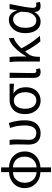

<svg xmlns="http://www.w3.org/2000/svg" viewBox="1234 -1970 935 3444"><g transform="rotate(-90 1702.0 -247.5)"><path d="M421.9 -483.4V-59.6Q519.5 -63.5 574.2 -137.7Q614.3 -194.3 614.3 -272.5Q614.3 -397.5 526.4 -453.1Q480.5 -481.4 421.9 -483.4ZM336.9 -59.6V-483.4Q237.3 -479.5 184.6 -403.3Q146.5 -348.6 146.5 -272.5Q146.5 -155.3 227.5 -96.7Q275.4 -62.5 336.9 -59.6ZM421.9 -695.3V-553.7Q556.6 -548.8 636.7 -462.9Q708 -386.7 708 -272.5Q708 -130.9 600.6 -50.8Q523.4 5.9 421.9 9.8V199.2H336.9V9.8Q210.9 5.9 128.9 -76.2Q50.8 -154.3 50.8 -272.5Q50.8 -414.1 159.2 -494.1Q235.4 -549.8 336.9 -553.7V-695.3Z M1037.1 12.7Q881.8 12.7 842.8 -115.2Q831.1 -154.3 831.1 -202.1Q831.1 -234.4 833 -297.9Q835 -361.3 835 -393.6Q835 -486.3 826.2 -543H915Q922.9 -498 922.9 -416Q922.9 -386.7 919.9 -311.5Q916 -230.5 916 -196.3Q916 -89.8 1001 -68.4Q1018.6 -63.5 1038.1 -63.5Q1127.9 -63.5 1160.2 -161.1Q1174.8 -206.1 1174.8 -267.6Q1174.8 -409.2 1129.9 -535.2L1218.8 -556.6Q1266.6 -415 1266.6 -271.5Q1266.6 -96.7 1164.1 -25.4Q1109.4 12.7 1037.1 12.7Z M1622.1 12.7Q1508.8 12.7 1440.4 -71.3Q1377.9 -147.5 1377.9 -264.6Q1377.9 -429.7 1486.3 -502Q1547.9 -543 1626 -543H1922.9V-464.8Q1829.1 -472.7 1752 -473.6V-469.7Q1848.6 -415 1858.4 -279.3Q1859.4 -266.6 1859.4 -253.9Q1859.4 -106.4 1764.6 -34.2Q1704.1 12.7 1622.1 12.7ZM1623 -63.5Q1704.1 -63.5 1744.1 -140.6Q1770.5 -191.4 1770.5 -260.7Q1770.5 -370.1 1712.9 -428.7Q1674.8 -466.8 1624 -466.8Q1532.2 -466.8 1494.1 -378.9Q1473.6 -331.1 1473.6 -264.6Q1473.6 -142.6 1543 -89.8Q1579.1 -63.5 1623 -63.5Z M2131.8 12.7Q2041 12.7 2030.3 -81.1Q2028.3 -96.7 2028.3 -113.3V-543H2120.1Q2119.1 -486.3 2117.2 -370.1Q2113.3 -186.5 2113.3 -106.4Q2115.2 -64.5 2151.4 -63.5Q2168 -63.5 2184.6 -69.3L2197.3 0Q2170.9 12.7 2131.8 12.7Z M2783.2 0 2682.6 8.8Q2587.9 -102.5 2507.8 -255.9Q2504.9 -261.7 2502 -266.6Q2496.1 -258.8 2484.4 -244.1Q2460.9 -215.8 2450.2 -200.2Q2407.2 -141.6 2405.3 -28.3V0H2320.3V-393.6Q2320.3 -490.2 2310.5 -543H2400.4Q2410.2 -500 2410.2 -416V-246.1H2414.1Q2518.6 -426.8 2641.6 -510.7Q2692.4 -544.9 2738.3 -556.6L2746.1 -469.7Q2659.2 -441.4 2557.6 -332Q2638.7 -169.9 2751 -37.1Q2767.6 -16.6 2783.2 0Z M3040 12.7Q2922.9 12.7 2867.2 -89.8Q2830.1 -159.2 2830.1 -261.7Q2830.1 -415 2921.9 -498Q2985.4 -556.6 3068.4 -556.6Q3167 -556.6 3216.8 -462.9Q3228.5 -439.5 3236.3 -414.1H3239.3L3262.7 -543H3352.5Q3291 -245.1 3285.2 -151.4Q3284.2 -133.8 3284.2 -119.1Q3284.2 -73.2 3324.2 -64.5Q3331.1 -63.5 3337.9 -63.5Q3356.4 -63.5 3375 -70.3L3389.6 -1Q3357.4 12.7 3319.3 12.7Q3221.7 12.7 3212.9 -77.1Q3211.9 -86.9 3211.9 -96.7H3208Q3145.5 11.7 3040 12.7ZM3058.6 -63.5Q3121.1 -63.5 3167 -126Q3202.1 -173.8 3207 -232.4L3214.8 -335Q3176.8 -479.5 3078.1 -480.5Q3006.8 -480.5 2962.9 -411.1Q2925.8 -351.6 2925.8 -262.7Q2925.8 -112.3 3006.8 -74.2Q3031.2 -63.5 3058.6 -63.5Z"/></g></svg>

Font: Taipei Sans TC Beta
Style: Regular
Weight: 400
Designer: JT Foundry
Foundry: JT Foundry
Version: Version 1.000